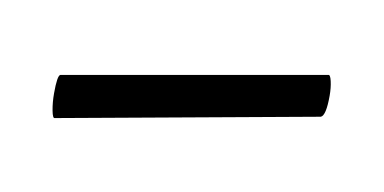

<svg xmlns="http://www.w3.org/2000/svg" viewBox="-28 -308 380 190"><g transform="rotate(10 161.5 -212.5)"><path d="M27 -192Q27 -210 30 -211L291 -257Q293 -258 294.5 -251.5Q296 -245 296 -237Q296 -217 291 -215L32 -168Q30 -167 28.5 -175Q27 -183 27 -192Z"/></g></svg>

Font: Cormorant Garamond Light
Style: Regular
Weight: 300
Designer: Christian Thalmann (Catharsis Fonts)
Version: Version 3.000